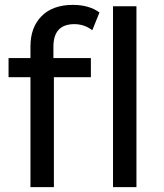

<svg xmlns="http://www.w3.org/2000/svg" viewBox="-20 -768 672 788"><path d="M15.1 -451.2V-529.8H105V-577.1Q105 -656.2 150.9 -702.1Q196.8 -748 279.8 -748Q312 -748 340.1 -740Q368.2 -731.9 388.2 -716.8L358.9 -644Q325.7 -668.9 285.2 -668.9Q199.2 -668.9 199.2 -576.2V-529.8H353V-451.2H201.2V0H105V-451.2ZM443.8 0V-742.2H540V0Z"/></svg>

Font: Montserrat Medium
Style: Regular
Weight: 500
Designer: Julieta Ulanovsky
Foundry: Julieta Ulanovsky
Version: Version 7.200